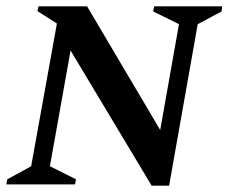

<svg xmlns="http://www.w3.org/2000/svg" viewBox="-25 -580 719 604"><path d="M-5 0 -2 -16 73 -57 154 -506 93 -545 96 -560H249L479 -171L538 -504L457 -544L460 -560H674L672 -544L597 -504L507 4H452L197 -421L132 -57L214 -16L211 0Z"/></svg>

Font: Spectral SC SemiBold
Style: Italic
Weight: 600
Italic angle: -10°
Designer: Jean-Baptiste Levee
Foundry: Production Type
Version: Version 2.001